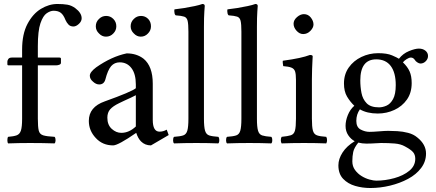

<svg xmlns="http://www.w3.org/2000/svg" viewBox="-20 -718 2190 964"><path d="M170 -122Q170 -81 174.5 -62.5Q179 -44 197 -38.5Q215 -33 254 -31Q259 -26 259 -14Q259 -3 254 2Q228 1 194.5 0.5Q161 0 131 0Q101 0 74 0.5Q47 1 21 2Q17 -2 17 -14Q17 -27 21 -31Q48 -33 63.5 -38.5Q79 -44 85 -62.5Q91 -81 91 -122V-390H22Q17 -390 17 -396V-409Q17 -415 22 -422Q27 -429 40 -429H91V-469Q91 -547 118 -598Q145 -649 185.5 -673.5Q226 -698 268 -698Q297 -698 318 -694.5Q339 -691 358 -677Q390 -653 390 -626Q390 -611 376 -598Q362 -585 349 -585Q333 -585 324 -594.5Q315 -604 309 -617Q299 -643 285.5 -653.5Q272 -664 249 -664Q233 -664 214.5 -651.5Q196 -639 183 -601Q170 -563 170 -486V-429H278Q286 -429 286 -423V-403Q286 -396 278 -393Q270 -390 263 -390H170Z M512 -534Q492 -534 477 -550Q461 -565 461 -586Q461 -608 477 -623Q492 -638 513 -638Q534 -638 549 -623Q564 -608 564 -586Q564 -565 549 -550Q534 -534 512 -534ZM687 -534Q667 -534 652 -550Q636 -565 636 -586Q636 -608 652 -623Q667 -638 688 -638Q709 -638 724 -623Q738 -608 738 -586Q738 -565 723 -550Q708 -534 687 -534ZM827 -40 738 12Q708 12 688 -8Q673 -23 664 -51Q573 12 548 12Q495 12 461 -25Q426 -62 426 -111Q426 -181 506 -209Q640 -257 662 -275V-294Q662 -347 640 -376Q618 -405 581 -405Q555 -405 538 -386Q521 -366 509 -319Q502 -294 478 -294Q462 -294 447 -308Q431 -321 431 -338Q431 -356 463 -380Q540 -434 616 -450Q666 -450 701 -423Q747 -385 747 -298V-116Q747 -57 781 -57Q800 -57 817 -67ZM662 -83V-240Q653 -235 638 -228Q622 -220 603 -212Q584 -203 578 -200Q547 -185 533 -169Q519 -153 519 -127Q519 -91 541 -71Q563 -51 589 -51Q628 -51 662 -83Z M926 -122V-559Q926 -597 922 -613.5Q918 -630 904.5 -634.5Q891 -639 862 -641Q858 -644 856.5 -650.5Q855 -657 855 -663Q855 -669 856 -671Q876 -673 904 -677.5Q932 -682 957.5 -687.5Q983 -693 996 -698Q1008 -698 1008 -688Q1008 -688 1006 -660Q1004 -632 1004 -583V-122Q1004 -81 1009.5 -62Q1015 -43 1030.5 -38Q1046 -33 1076 -31Q1081 -27 1081 -14Q1081 -2 1076 2Q1052 1 1024 0.5Q996 0 966 0Q936 0 908 0.5Q880 1 854 2Q849 -2 849 -14Q849 -27 854 -31Q884 -33 899.5 -38Q915 -43 920.5 -62Q926 -81 926 -122Z M1192 -122V-559Q1192 -597 1188 -613.5Q1184 -630 1170.5 -634.5Q1157 -639 1128 -641Q1124 -644 1122.5 -650.5Q1121 -657 1121 -663Q1121 -669 1122 -671Q1142 -673 1170 -677.5Q1198 -682 1223.5 -687.5Q1249 -693 1262 -698Q1274 -698 1274 -688Q1274 -688 1272 -660Q1270 -632 1270 -583V-122Q1270 -81 1275.5 -62Q1281 -43 1296.5 -38Q1312 -33 1342 -31Q1347 -27 1347 -14Q1347 -2 1342 2Q1318 1 1290 0.5Q1262 0 1232 0Q1202 0 1174 0.5Q1146 1 1120 2Q1115 -2 1115 -14Q1115 -27 1120 -31Q1150 -33 1165.5 -38Q1181 -43 1186.5 -62Q1192 -81 1192 -122Z M1454 -599Q1454 -617 1471 -632Q1488 -647 1506 -647Q1527 -647 1540.5 -630Q1554 -613 1554 -595Q1554 -579 1538.5 -563Q1523 -547 1502 -547Q1484 -547 1469 -563.5Q1454 -580 1454 -599ZM1546 -122Q1546 -81 1551 -62.5Q1556 -44 1571.5 -38.5Q1587 -33 1618 -31Q1622 -25 1622 -14Q1622 -4 1618 2Q1593 1 1564.5 0.5Q1536 0 1506 0Q1476 0 1448 0.5Q1420 1 1394 2Q1390 -4 1390 -14Q1390 -25 1394 -31Q1425 -34 1440.5 -39Q1456 -44 1461 -62.5Q1466 -81 1466 -122V-317Q1466 -346 1461.5 -359.5Q1457 -373 1443 -378.5Q1429 -384 1402 -386Q1401 -391 1400 -400Q1399 -409 1400 -413Q1451 -420 1483 -427Q1515 -434 1536 -442Q1550 -442 1550 -435Q1550 -435 1549 -417Q1548 -399 1547 -372.5Q1546 -346 1546 -321Z M1835 -56Q1853 -56 1883 -58.5Q1913 -61 1929 -61Q1948 -61 1975 -59.5Q2002 -58 2029 -51Q2056 -44 2075 -28Q2119 7 2119 53Q2119 93 2094.5 125.5Q2070 158 2029 180Q1988 202 1938.5 214Q1889 226 1839 226Q1800 226 1763.5 215.5Q1727 205 1703 180Q1679 155 1679 112Q1679 80 1700 47.5Q1721 15 1761 -9Q1742 -19 1728.5 -39Q1715 -59 1715 -86Q1715 -112 1726.5 -140.5Q1738 -169 1759 -187Q1738 -207 1722.5 -233Q1707 -259 1707 -299Q1707 -345 1731 -379Q1755 -413 1794.5 -432Q1834 -451 1879 -451Q1923 -451 1948.5 -440Q1974 -429 1983 -423Q2003 -449 2033.5 -461.5Q2064 -474 2083 -474Q2103 -474 2116 -463.5Q2129 -453 2129 -437Q2129 -422 2117.5 -410.5Q2106 -399 2091 -399Q2084 -399 2075 -405Q2066 -411 2063 -417Q2055 -429 2043 -429Q2034 -429 2021.5 -421Q2009 -413 2003 -405Q2026 -383 2036.5 -359.5Q2047 -336 2047 -301Q2047 -252 2023 -218Q1999 -184 1960 -166Q1921 -148 1877 -148Q1823 -148 1787 -169Q1769 -144 1769 -111Q1769 -79 1791 -67.5Q1813 -56 1835 -56ZM1967 -291Q1967 -353 1942 -386.5Q1917 -420 1869 -420Q1789 -420 1789 -314Q1789 -282 1795 -251Q1801 -220 1821 -199.5Q1841 -179 1883 -179Q1901 -179 1920.5 -187.5Q1940 -196 1953.5 -220.5Q1967 -245 1967 -291ZM1779 -2Q1758 24 1753.5 45Q1749 66 1749 92Q1749 117 1762.5 135.5Q1776 154 1795.5 166Q1815 178 1835.5 183.5Q1856 189 1869 189Q1914 189 1959.5 176.5Q2005 164 2035 139.5Q2065 115 2065 79Q2065 59 2054 46Q2043 33 2013 17Q1992 5 1961.5 2.5Q1931 0 1893 0Q1883 0 1863 1.5Q1843 3 1819 3Q1799 3 1779 -2Z"/></svg>

Font: Triodion
Style: Regular
Weight: 400
Version: Version 1.201; ttfautohint (v1.8.4.7-5d5b)